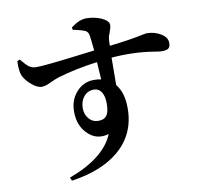

<svg xmlns="http://www.w3.org/2000/svg" viewBox="-90 -878 1053 1028"><g transform="rotate(-10 437.0 -363.5)"><path d="M219 58 211 40Q406 -32 456 -154Q388 -134 340 -183Q294 -228 294 -304Q294 -367 332.5 -410Q371 -453 428 -453Q451 -453 467 -449Q465 -479 461 -544Q340 -528 244 -499Q226 -493 200 -481Q167 -465 148 -465Q122 -465 88.5 -495Q55 -525 47 -554Q40 -580 42 -624L56 -629Q84 -596 96 -587Q113 -574 136 -574Q171 -572 416 -603Q444 -606 457 -608Q451 -669 447.5 -691Q444 -713 425.5 -720.5Q407 -728 363 -737L361 -750Q406 -785 445 -785Q487 -785 525 -769Q565 -751 565 -728Q565 -713 555 -688Q547 -669 546 -659Q544 -641 544 -618Q664 -632 730 -647Q744 -650 749 -650Q789 -650 823 -631Q860 -610 860 -578Q860 -556 848 -548Q838 -541 814 -541Q802 -541 772 -546Q664 -564 542 -554Q541 -506 541 -405Q580 -358 580 -273Q580 -131 476 -44Q383 34 219 58ZM461 -254Q474 -274 474 -316Q474 -354 461 -377Q446 -402 418 -402Q385 -402 364 -377Q343 -352 343 -314Q343 -280 363 -256.5Q383 -233 415 -233Q447 -233 461 -254Z"/></g></svg>

Font: GenRyuMin TW B
Style: Regular
Weight: 700
Version: Version 1.501;PS 1;hotconv 16.6.51;makeotf.lib2.5.65220